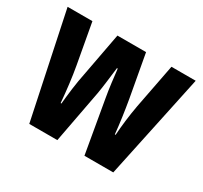

<svg xmlns="http://www.w3.org/2000/svg" viewBox="-118 -709 921 871"><g transform="rotate(30 342.5 -273.5)"><path d="M363 -276 411 0H562L678 -547H551L506 -314C496 -259 489 -201 486 -153H482C477 -206 468 -268 458 -326L418 -547H268L227 -328C213 -261 207 -203 202 -153H198C193 -214 185 -282 175 -337L137 -547H7L122 0H269L321 -276C328 -315 334 -370 340 -418H344C349 -375 355 -320 363 -276Z"/></g></svg>

Font: Noto Sans Thai Looped ExtraCondensed
Style: Bold
Weight: 700
Width: 2
Designer: Sasikarn Vongin, Ben Mitchell
Foundry: The Fontpad Ltd
Version: Version 1.001